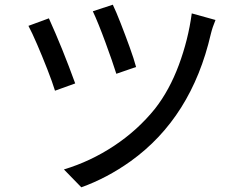

<svg xmlns="http://www.w3.org/2000/svg" viewBox="-20 -768 1040 817"><path d="M214 -382Q203 -418 181.5 -473Q160 -528 138 -579Q116 -630 101 -658L188 -690Q246 -562 300 -413ZM326 29 252 -47Q365 -81 465.5 -147.5Q566 -214 640 -306Q701 -384 741 -491.5Q781 -599 796 -711L897 -683Q884 -652 877 -623Q795 -268 536 -82Q435 -10 326 29ZM475 -454Q459 -505 428.5 -588Q398 -671 375 -720L460 -748Q474 -719 493.5 -669Q513 -619 531.5 -568Q550 -517 559 -483Z"/></svg>

Font: LXGW 975 Gothic SC
Style: Regular
Weight: 400
Version: Version 2.01;February 25, 2021